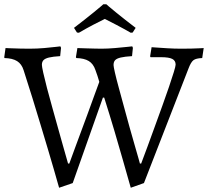

<svg xmlns="http://www.w3.org/2000/svg" viewBox="-27 -866 979 903"><path d="M251 17Q251 17 244.5 -5.5Q238 -28 226.5 -68.5Q215 -109 199 -162Q183 -215 164.5 -277Q146 -339 125.5 -405Q105 -471 84 -536Q75 -565 53.5 -578.5Q32 -592 -6 -593Q-6 -594 -6.5 -595Q-7 -596 -7 -597L-1 -640Q-1 -640 20.5 -639Q42 -638 69 -637.5Q96 -637 112 -637Q148 -637 181 -640Q214 -643 235.5 -645.5Q257 -648 257 -648L260 -641L256 -602Q222 -600 203.5 -595.5Q185 -591 177.5 -583Q170 -575 170 -561Q170 -553 176.5 -523.5Q183 -494 194 -452Q205 -410 218.5 -362Q232 -314 245 -267Q258 -220 269 -181.5Q280 -143 286.5 -120Q293 -97 293 -97H299Q313 -135 327 -173.5Q341 -212 355.5 -250.5Q370 -289 384 -327.5Q398 -366 412 -404.5Q426 -443 440 -481Q436 -495 431.5 -509Q427 -523 422 -536Q412 -566 390.5 -579Q369 -592 332 -593L330 -597L337 -640Q337 -640 349.5 -639.5Q362 -639 381 -638.5Q400 -638 419 -637.5Q438 -637 450 -637Q480 -637 514 -640Q548 -643 571.5 -645.5Q595 -648 595 -648L598 -641L594 -602Q560 -600 541 -595.5Q522 -591 514.5 -583Q507 -575 507 -560Q507 -553 513.5 -524.5Q520 -496 531.5 -454Q543 -412 556 -364Q569 -316 582 -269Q595 -222 606.5 -183Q618 -144 624.5 -120.5Q631 -97 631 -97H637Q650 -131 666.5 -176Q683 -221 701 -270.5Q719 -320 736.5 -368.5Q754 -417 768 -458Q782 -499 790.5 -527Q799 -555 799 -562Q799 -581 783 -589Q767 -597 731 -597H681L679 -601L686 -644Q686 -644 707.5 -642.5Q729 -641 761 -639Q793 -637 825 -637Q848 -637 872.5 -637.5Q897 -638 914 -639Q931 -640 931 -640L924 -593Q895 -592 883 -583Q871 -574 860 -545L650 -5L588 17Q588 17 578 -18Q568 -53 551 -113Q534 -173 511.5 -249Q489 -325 463 -407H457L315 -5ZM344 -712 335 -713 321 -735Q345 -753 369.5 -772.5Q394 -792 414.5 -808.5Q435 -825 447 -835.5Q459 -846 459 -846H473Q473 -846 485 -835.5Q497 -825 517.5 -808.5Q538 -792 562.5 -772.5Q587 -753 611 -735L597 -713L588 -712Q553 -732 519.5 -749.5Q486 -767 466 -777Q445 -767 412.5 -750Q380 -733 344 -712Z"/></svg>

Font: Alegreya
Style: Regular
Weight: 400
Designer: Juan Pablo del Peral
Foundry: Huerta Tipografica
Version: Version 2.009